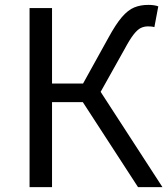

<svg xmlns="http://www.w3.org/2000/svg" viewBox="-20 -766 688 786"><path d="M101 0V-733H193V-424H320L423 -610Q454 -667 479 -696Q504 -725 529.5 -735.5Q555 -746 587 -746Q612 -746 628 -740L612 -655Q605 -657 598 -657.5Q591 -658 586 -658Q570 -658 556.5 -651.5Q543 -645 527.5 -625.5Q512 -606 490 -565L392 -390L645 0H545L319 -348H193V0Z"/></svg>

Font: Chocolate Classical Sans
Style: Regular
Weight: 400
Designer: 田海東、宇文滿月
Foundry: Moonlit Owen
Version: Version 1.001